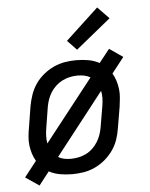

<svg xmlns="http://www.w3.org/2000/svg" viewBox="-56 -814 712 909"><g transform="rotate(-5 300.0 -360.0)"><path d="M95 48 30 4 88 -70Q78 -87 72 -106Q66 -125 63.5 -145.5Q61 -166 63 -187.5Q65 -209 69 -230L85 -330Q90 -357 99 -383.5Q108 -410 124 -433.5Q140 -457 163 -476Q186 -495 212 -507Q238 -519 265 -523.5Q292 -528 319 -528Q349 -528 377 -523Q405 -518 429 -505L479 -568L543 -524L485 -450Q495 -433 501 -414Q507 -395 509.5 -374.5Q512 -354 510 -332.5Q508 -311 505 -290L488 -190Q484 -163 475 -136.5Q466 -110 449.5 -86.5Q433 -63 410.5 -44Q388 -25 362 -13Q336 -1 308.5 3.5Q281 8 254 8Q224 8 196 3Q168 -2 144 -15ZM149 -147 380 -441Q366 -449 350.5 -452Q335 -455 319 -455Q301 -455 282.5 -451Q264 -447 247 -438.5Q230 -430 215.5 -416.5Q201 -403 191 -387Q181 -371 175 -353.5Q169 -336 166 -318L150 -218Q147 -200 146.5 -182Q146 -164 149 -147ZM254 -65Q272 -65 291 -69Q310 -73 327 -81.5Q344 -90 358 -103.5Q372 -117 382 -133Q392 -149 398 -166.5Q404 -184 407 -202L424 -302Q427 -320 427.5 -338Q428 -356 424 -373L194 -79Q207 -71 222.5 -68Q238 -65 254 -65ZM328 -577 284 -623 440 -768 494 -712Z"/></g></svg>

Font: Iosevka Etoile
Style: Italic
Weight: 400
Italic angle: -9°
Designer: Belleve Invis
Foundry: Belleve Invis
Version: Version 22.1.2; ttfautohint (v1.8.4)